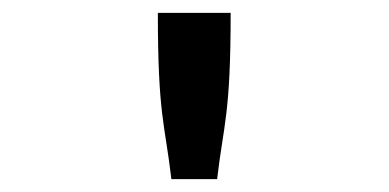

<svg xmlns="http://www.w3.org/2000/svg" viewBox="-20 -685 603 298"><path d="M225 -665C225 -505 236 -493 246 -407H317C327 -493 338 -506 338 -665Z"/></svg>

Font: Inconsolata SemiExpanded
Style: Bold
Weight: 700
Width: 6
Monospace: yes
Designer: Raph Levien, Cyreal, Brenton Simpson
Foundry: Raph Levien, Cyreal, Google
Version: Version 3.100